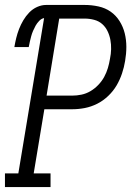

<svg xmlns="http://www.w3.org/2000/svg" viewBox="-32 -755 552 775"><path d="M-12 0V-55H42L146 -682Q135 -680 126 -670.5Q117 -661 111.5 -651Q106 -641 101.5 -630.5Q97 -620 94 -609Q91 -598 88.5 -587Q86 -576 84 -565H26Q29 -583 33.5 -601.5Q38 -620 45 -638Q52 -656 62 -673Q72 -690 86 -704.5Q100 -719 118 -727Q136 -735 154 -735H310Q338 -735 365.5 -729Q393 -723 414.5 -708Q436 -693 450.5 -670Q465 -647 471.5 -620.5Q478 -594 478 -566Q478 -538 473 -509Q469 -484 460.5 -458.5Q452 -433 438.5 -410Q425 -387 404.5 -367.5Q384 -348 360 -336Q336 -324 310.5 -319Q285 -314 259 -314H147L104 -55H172V0ZM156 -369H259Q278 -369 297 -373Q316 -377 333 -387Q350 -397 364.5 -412Q379 -427 388.5 -444.5Q398 -462 403.5 -480.5Q409 -499 412 -518Q416 -537 416.5 -556.5Q417 -576 413.5 -594.5Q410 -613 402 -629.5Q394 -646 380.5 -658Q367 -670 348 -675Q329 -680 310 -680H207Z"/></svg>

Font: Iosevka Curly Slab Light
Style: Italic
Weight: 300
Italic angle: -9°
Monospace: yes
Designer: Belleve Invis
Foundry: Belleve Invis
Version: Version 22.1.2; ttfautohint (v1.8.4)